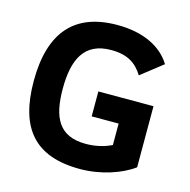

<svg xmlns="http://www.w3.org/2000/svg" viewBox="-104 -792 898 908"><g transform="rotate(15 345.0 -338.0)"><path d="M365 14C466.5 14 565.9 -20 625 -64V-363H355V-241H487V-136C448.3 -117.3 406.3 -108 361 -108C229.3 -108 189 -191.8 189 -332C189 -473.4 230.3 -568 364 -568C444.5 -568 487.7 -538.2 520 -486L626 -569C578.8 -646.4 485.9 -690 362 -690C152 -690 47 -570.7 47 -332C47 -102.4 143.1 14 365 14Z"/></g></svg>

Font: Fog Sans
Style: Bold
Weight: 700
Foundry: Intel Corporation
Version: Version 1.00